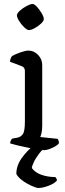

<svg xmlns="http://www.w3.org/2000/svg" viewBox="-20 -754 328 964"><path d="M202 0Q195 0 172 -3.5Q149 -7 121 -12.5Q93 -18 68 -24Q43 -30 31 -34Q31 -42 34.5 -48.5Q38 -55 41 -58L68 -63Q84 -66 94.5 -80.5Q105 -95 105 -143V-397Q105 -415 91 -421L30 -444Q31 -455 34.5 -462.5Q38 -470 41 -473Q57 -482 82.5 -491Q108 -500 123 -500Q150 -500 171 -478.5Q192 -457 192 -427V-123Q192 -102 188.5 -87Q185 -72 182 -66L269 -57Q271 -55 273.5 -49Q276 -43 276 -35Q271 -27 257 -19Q243 -11 227.5 -5.5Q212 0 202 0ZM125 -603Q116 -603 101.5 -617Q87 -631 76 -648.5Q65 -666 65 -677Q65 -687 80 -700.5Q95 -714 114 -724Q133 -734 143 -734Q153 -734 166 -719.5Q179 -705 189.5 -687Q200 -669 200 -658Q200 -649 186.5 -636Q173 -623 155 -613Q137 -603 125 -603ZM172 190Q167 190 152 184.5Q137 179 118.5 169Q100 159 84.5 146Q69 133 62 119Q62 78 88.5 40.5Q115 3 150 -24H221Q195 -7 177 16.5Q159 40 149.5 60.5Q140 81 140 90Q157 113 189 124Q221 135 258 135Q260 137 263 142Q266 147 266 152Q253 168 223 179Q193 190 172 190Z"/></svg>

Font: Texturina 72pt Medium
Style: Regular
Weight: 500
Designer: Guillermo Torres Carreño
Foundry: Omnibus-Type
Version: Version 1.002; ttfautohint (v1.8.3)